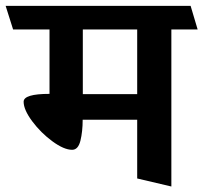

<svg xmlns="http://www.w3.org/2000/svg" viewBox="-45 -600 707 667"><path d="M37.1 -246.6Q37.1 -273.9 127 -273.9V-497.6H0.5L-25.4 -579.6H617.2L641.6 -497.6H550.3V47.9L431.6 20V-184.1H242.2Q242.2 -143.1 234.4 -111.3Q226.6 -79.6 205.6 -79.6Q177.2 -79.6 137 -109.1Q96.7 -138.7 66.9 -178.7Q37.1 -218.8 37.1 -246.6ZM431.6 -497.6H242.7V-272.9H431.6Z"/></svg>

Font: Vesper Libre
Style: Bold
Weight: 700
Designer: Robert Keller & Kimya Gandhi
Foundry: Mota Italic
Version: Version 1.058